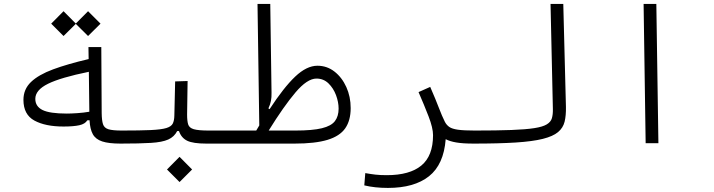

<svg xmlns="http://www.w3.org/2000/svg" viewBox="-20 -713 3556 956"><path d="M296.4 -83Q205.6 -83 151.1 -112.8Q96.7 -142.6 96.7 -215.8Q96.7 -268.6 134.3 -304.7Q171.9 -340.8 244.4 -367.7Q316.9 -394.5 421.4 -418.9L420.4 -478.5H484.4L486.3 -149.9Q486.8 -113.3 492.9 -94.5Q499 -75.7 520.3 -69.3Q541.5 -63 585.9 -63Q606.4 -63 613.8 -57.1Q621.1 -51.3 621.1 -33.2Q621.1 -15.1 613 -6.6Q605 2 580.1 2Q521.5 2 488.8 -8.8Q456.1 -19.5 442.1 -44.9Q428.2 -70.3 425.8 -114.3L414.6 -113.8Q403.8 -95.7 374.8 -89.4Q345.7 -83 296.4 -83ZM422.4 -355.5Q282.7 -327.1 219.2 -295.9Q155.8 -264.6 155.8 -220.7Q155.8 -183.1 191.7 -165.3Q227.5 -147.5 312.5 -147.5Q334.5 -147.5 366 -149.7Q397.5 -151.9 424.8 -156.7ZM418.5 -533.7 357.4 -594.2 296.4 -533.7 234.9 -595.2 296.4 -657.2 357.4 -595.7 418.5 -657.2 480.5 -595.2Z M580.1 2 585.9 -63Q677.7 -63 730.5 -65.4Q783.2 -67.9 808.1 -75.4Q833 -83 840.3 -97.9Q847.7 -112.8 848.1 -137.7L852.1 -307.6L914.1 -309.6L911.6 -142.6Q911.6 -110.4 917 -93.3Q922.4 -76.2 945.1 -69.6Q967.8 -63 1018.6 -63H1171.9Q1190.4 -63 1197.8 -56.4Q1205.1 -49.8 1205.1 -33.2Q1205.1 -12.2 1194.3 -5.1Q1183.6 2 1166 2H1007.3Q941.4 2 912.1 -12.2Q882.8 -26.4 871.1 -60.5H862.3Q847.7 -31.7 817.6 -18.3Q787.6 -4.9 731.2 -1.5Q674.8 2 580.1 2ZM874 193.4 811.5 130.9 874 67.9 936.5 130.9Z M1166 2 1171.9 -63H1255.9Q1263.7 -76.2 1271 -88.4L1262.2 -693.4H1325.7L1332 -251Q1332.5 -228.5 1329.1 -210.7Q1325.7 -192.9 1316.4 -173.3L1322.3 -169.4Q1392.6 -277.3 1449.7 -331.5Q1506.8 -385.7 1560.5 -385.7Q1607.9 -385.7 1645.3 -356.7Q1682.6 -327.6 1704.3 -279.8Q1726.1 -231.9 1726.1 -174.8Q1726.1 -113.3 1699 -74.2Q1671.9 -35.2 1610.6 -16.6Q1549.3 2 1446.3 2ZM1317.9 -63H1450.7Q1536.1 -63 1582.8 -74.5Q1629.4 -85.9 1647.7 -110.1Q1666 -134.3 1666 -171.9Q1666 -204.6 1653.1 -239.3Q1640.1 -273.9 1615.5 -297.9Q1590.8 -321.8 1555.7 -321.8Q1509.8 -321.8 1451.2 -252.7Q1392.6 -183.6 1317.9 -63Z M2199.2 -20Q2189.5 106.4 2116 164.6Q2042.5 222.7 1911.6 222.7Q1845.7 222.7 1793.9 210L1798.8 148.9Q1826.2 153.8 1849.6 156.5Q1873 159.2 1905.8 159.2Q2020 159.2 2078.1 111.1Q2136.2 63 2136.2 -40Q2136.2 -75.7 2114 -133.3Q2091.8 -190.9 2064 -254.4L2122.1 -280.3Q2150.4 -215.3 2165.5 -175.3Q2180.7 -135.3 2195.3 -106Q2203.6 -90.3 2217.3 -80.8Q2231 -71.3 2260.3 -67.1Q2289.6 -63 2343.8 -63Q2362.3 -63 2369.6 -56.6Q2377 -50.3 2377 -33.2Q2377 -12.7 2366.2 -5.4Q2355.5 2 2337.9 2Q2283.7 2 2251.5 -3.7Q2219.2 -9.3 2199.2 -20Z M2337.9 2Q2310.5 2 2310.5 -31.2Q2310.5 -49.8 2319.8 -56.4Q2329.1 -63 2343.8 -63Q2454.1 -63 2526.1 -65.7Q2598.1 -68.4 2640.4 -75Q2682.6 -81.5 2702.6 -93.8Q2722.7 -106 2728 -124.5Q2733.4 -143.1 2732.9 -169.4L2721.2 -693.4H2784.7L2797.9 -180.7Q2798.8 -138.2 2791.3 -107.2Q2783.7 -76.2 2758.5 -55.2Q2733.4 -34.2 2682.6 -21.5Q2631.8 -8.8 2547.9 -3.4Q2463.9 2 2337.9 2Z M3194.8 0 3184.6 -693.4H3248L3258.3 0Z"/></svg>

Font: Cascadia Code NF Light
Style: Regular
Weight: 300
Monospace: yes
Designer: Aaron Bell
Foundry: Saja Typeworks
Version: Version 2404.023; ttfautohint (v1.8.4)